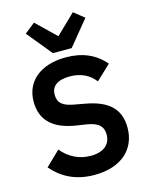

<svg xmlns="http://www.w3.org/2000/svg" viewBox="-140 -1046 890 1145"><g transform="rotate(-15 305.5 -473.5)"><path d="M362 -754 488 -908 424 -959 304 -843 184 -959 120 -908 246 -754ZM299 12C466 12 561 -78 561 -210C561 -325 495 -388 354 -413L289 -425C222 -437 192 -459 192 -512C192 -564 231 -594 306 -594C380 -594 428 -565 462 -522L552 -607C496 -674 418 -710 313 -710C157 -710 60 -629 60 -504C60 -390 128 -323 269 -301L335 -291C408 -278 430 -249 430 -202C430 -143 388 -104 307 -104C235 -104 176 -134 128 -190L39 -104C98 -35 180 12 299 12Z"/></g></svg>

Font: IBM Plex Devanagari Medium
Style: Regular
Weight: 600
Designer: Mike Abbink, Paul van der Laan, Pieter van Rosmalen, Erin McLaughlin
Foundry: Bold Monday
Version: Version 1.0